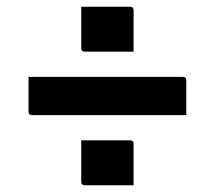

<svg xmlns="http://www.w3.org/2000/svg" viewBox="-20 -586 640 572"><path d="M222 -566H367Q378 -566 378 -555V-432H233Q222 -432 222 -443ZM65 -357H524Q535 -357 535 -346V-243H76Q65 -243 65 -254ZM222 -168H367Q378 -168 378 -157V-34H233Q222 -34 222 -45Z"/></svg>

Font: Recursive Mn Lnr St SmB
Style: Regular
Weight: 600
Monospace: yes
Version: Version 1.079;hotconv 1.0.112;makeotfexe 2.5.65598; ttfautoh